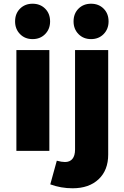

<svg xmlns="http://www.w3.org/2000/svg" viewBox="-20 -810 668 1031"><path d="M68 -541H245V0H68ZM249 -695Q249 -654 222.5 -627Q196 -600 155 -600Q114 -600 87.5 -627Q61 -654 61 -695Q61 -737 87.5 -763.5Q114 -790 155 -790Q196 -790 222.5 -763.5Q249 -737 249 -695ZM329 60Q355 60 369 43Q383 26 383 -7V-541H561V20Q561 104 509.5 152.5Q458 201 370 201Q307 201 250 180L285 53Q311 60 329 60ZM563 -695Q563 -654 536.5 -627Q510 -600 469 -600Q428 -600 401.5 -627Q375 -654 375 -695Q375 -737 401.5 -763.5Q428 -790 469 -790Q510 -790 536.5 -763.5Q563 -737 563 -695Z"/></svg>

Font: Montserrat V1
Style: Bold
Weight: 700
Designer: Julieta Ulanovsky
Foundry: Julieta Ulanovsky
Version: Version 6.001